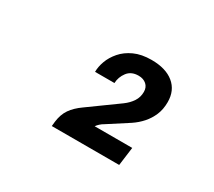

<svg xmlns="http://www.w3.org/2000/svg" viewBox="-83 -957 766 686"><g transform="rotate(30 300.0 -613.5)"><path d="M182 -422 184 -441Q188 -473 203 -494.5Q218 -516 245 -535L364 -621Q383 -635 394.5 -652.5Q406 -670 406 -692Q406 -711 393.5 -722Q381 -733 361 -733Q331 -733 315.5 -712.5Q300 -692 299 -667H219Q219 -688 227.5 -711.5Q236 -735 254.5 -756.5Q273 -778 302.5 -791.5Q332 -805 373 -805Q432 -805 465 -778Q498 -751 498 -703Q498 -673 488 -649.5Q478 -626 461.5 -607.5Q445 -589 424 -575L342 -522Q333 -517 326 -510.5Q319 -504 315 -498H470L460 -422Z"/></g></svg>

Font: Chivo Mono
Style: Bold Italic
Weight: 700
Italic angle: -8.05°
Monospace: yes
Version: Version 1.008